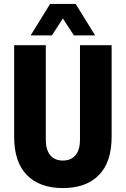

<svg xmlns="http://www.w3.org/2000/svg" viewBox="-20 -941 640 977"><path d="M300 16Q182 16 117 -50Q52 -116 52 -245V-711H213V-229Q213 -179 235.5 -151.5Q258 -124 300 -124Q342 -124 364.5 -151.5Q387 -179 387 -229V-711H548V-245Q548 -116 483 -50Q418 16 300 16ZM136 -761 235 -921H365L464 -761H356L300 -847L244 -761Z"/></svg>

Font: Geist Mono ExtraBold
Style: Regular
Weight: 800
Monospace: yes
Designer: Basement.studio, Andrés Briganti, Mateo Zaragoza
Foundry: Basement.studio, Vercel, Andrés Briganti, Guido Ferreyra, Mateo Zaragoza
Version: Version 1.500; ttfautohint (v1.8.4.7-5d5b)